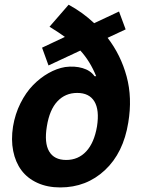

<svg xmlns="http://www.w3.org/2000/svg" viewBox="-20 -793 612 824"><path d="M519.2 -666.9 441.8 -630.7Q498.6 -556.8 523.4 -465Q548.3 -373.2 530.5 -267Q509.6 -136.7 430.2 -62.7Q350.9 11.4 238.6 11.4Q183.2 11.4 140.4 -8.2Q97.7 -27.7 71.9 -62.3Q46.2 -96.9 36.6 -145.1Q27 -193.2 35.9 -250Q44.7 -303.6 67.8 -349.8Q90.9 -396 121.8 -427.6Q152.7 -459.2 188.2 -479.2Q223.7 -499.3 259.6 -505.3Q300.4 -510.7 334.3 -500.7Q368.3 -490.8 385.7 -465.9H392.8Q366.5 -530.5 324.9 -576L188.2 -512.1L160.5 -588.4L258.5 -634.6Q234 -652.7 192.5 -678.3L274.5 -772.7Q334.5 -740.4 384.2 -693.5L490.8 -743.6ZM264.2 -106.5Q315.7 -106.5 350 -143.3Q384.2 -180 396.3 -250.4Q407.3 -321 385.1 -357.6Q362.9 -394.2 311.4 -394.2Q260.3 -394.2 226.4 -358.1Q192.5 -322.1 181.1 -250.7Q169.4 -180 190.9 -143.3Q212.4 -106.5 264.2 -106.5Z"/></svg>

Font: Karasuma Gothic
Style: Bold Italic
Weight: 700
Italic angle: 9.39998°
Designer: Rasmus Andersson / Ryoko Nishizuka
Foundry: Genbu
Version: Version 1.00